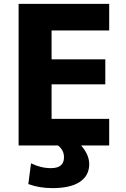

<svg xmlns="http://www.w3.org/2000/svg" viewBox="-20 -750 649 990"><path d="M543 -593H246V-444H523V-315H246V-137H543V0H398Q440 47 440 97Q440 155 392 187.5Q344 220 250 220Q182 220 126 199L140 92Q190 117 243 117Q310 117 310 61Q310 24 279 0H76V-730H543Z"/></svg>

Font: Mplus 1p ExtraBold
Style: Regular
Weight: 800
Version: Version 1.061